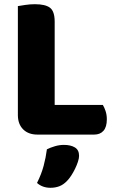

<svg xmlns="http://www.w3.org/2000/svg" viewBox="-20 -637 553 913"><path d="M158 3Q115 3 90 -22Q65 -47 65 -90V-608Q77 -610 100 -613.5Q123 -617 146 -617Q196 -617 218 -600Q240 -583 240 -534V-138H469Q476 -127 482 -109Q488 -91 488 -70Q488 -33 472 -15Q456 3 428 3ZM299 223Q282 241 262.5 248.5Q243 256 220 256Q182 256 156 233Q177 191 187.5 151.5Q198 112 203 73Q219 65 240.5 58.5Q262 52 284 52Q316 52 336 64Q356 76 356 104Q356 116 350.5 132.5Q345 149 337 165.5Q329 182 319 197.5Q309 213 299 223Z"/></svg>

Font: Baloo Paaji 2 ExtraBold
Style: Regular
Weight: 800
Designer: Shuchita Grover, Noopur Datye and Ek Type
Foundry: Ek Type
Version: Version 1.640;hotconv 1.0.111;makeotfexe 2.5.65597; ttfautoh